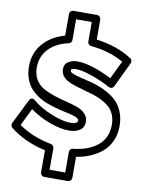

<svg xmlns="http://www.w3.org/2000/svg" viewBox="-135 -957 900 1216"><g transform="rotate(10 315.5 -349.0)"><path d="M-22 -116.2 56.2 -273.9 57.6 -275.9Q58.6 -277.8 59.6 -279.5Q60.5 -281.2 62.5 -283.4Q64.5 -285.6 66.7 -287.1Q68.8 -288.6 71.8 -289.6Q74.7 -290.5 77.9 -290.3Q81.1 -290 85.4 -288.1Q89.8 -286.1 94.2 -282.2Q143.1 -240.7 216.6 -210.9Q290 -181.2 338.9 -181.2Q386.2 -181.2 386.2 -203.1Q386.2 -212.4 373.8 -219.7Q361.3 -227.1 340.1 -232.4Q318.8 -237.8 291.3 -243.7Q263.7 -249.5 233.4 -258.1Q203.1 -266.6 172.9 -277.8Q142.6 -289.1 115 -307.6Q87.4 -326.2 66.2 -350.1Q44.9 -374 32.5 -409.7Q20 -445.3 20 -488.8Q20 -573.7 71.5 -633.8Q123 -693.8 211.9 -719.2V-857.9Q211.9 -868.7 219.7 -875.7Q227.5 -882.8 236.8 -882.8H388.2Q398.9 -882.8 406 -875Q413.1 -867.2 413.1 -857.9V-729Q546.4 -711.9 642.1 -649.9Q650.4 -645 652.6 -635.3Q654.8 -625.5 650.9 -618.2L574.2 -458Q569.8 -448.2 560.3 -444.8Q550.8 -441.4 539.1 -446.8Q486.3 -476.6 420.7 -499.3Q355 -522 317.9 -522Q303.2 -522 295.4 -519.5Q287.6 -517.1 286.4 -514.6Q285.2 -512.2 285.2 -508.8Q285.2 -497.6 305.4 -489.3Q325.7 -481 357.9 -473.4Q390.1 -465.8 429 -455.8Q467.8 -445.8 506.8 -427.5Q545.9 -409.2 578.1 -383.3Q610.4 -357.4 630.6 -313.7Q650.9 -270 650.9 -213.9Q650.9 -162.1 632.1 -119.6Q613.3 -77.1 580.1 -48.3Q546.9 -19.5 504.9 -1.2Q462.9 17.1 413.1 24.9V160.2Q413.1 170.9 405.3 178Q397.5 185.1 388.2 185.1H236.8Q226.1 185.1 219 177.2Q211.9 169.4 211.9 160.2V18.1Q82 -9.3 -15.1 -85Q-21.5 -89.8 -23.7 -99.4Q-25.9 -108.9 -22 -116.2ZM32.2 -112.8Q121.6 -49.8 241.2 -27.8Q249 -26.4 255.6 -19.3Q262.2 -12.2 262.2 -2.9V134.8H362.8V2.9Q362.8 -6.3 368.9 -13.9Q375 -21.5 384.8 -22Q484.4 -32.2 542.7 -80.8Q601.1 -129.4 601.1 -213.9Q601.1 -250.5 588.6 -279.5Q576.2 -308.6 554.9 -326.9Q533.7 -345.2 506.1 -359.4Q478.5 -373.5 448.2 -382.8Q418 -392.1 387.7 -400.1Q357.4 -408.2 329.8 -417.2Q302.2 -426.3 281 -437.7Q259.8 -449.2 247.3 -467Q234.9 -484.9 234.9 -508.8Q234.9 -541 259.8 -556.4Q284.7 -571.8 317.9 -571.8Q361.8 -571.8 421.9 -552.5Q481.9 -533.2 540 -502.9L596.2 -619.1Q502.9 -671.9 386.2 -682.1Q377 -683.1 369.9 -690.2Q362.8 -697.3 362.8 -707V-833H262.2V-700.2Q262.2 -691.4 257.1 -684.6Q252 -677.7 243.2 -675.8Q160.2 -657.2 115 -608.4Q69.8 -559.6 69.8 -488.8Q69.8 -443.4 90.1 -410.9Q110.4 -378.4 142.6 -360.8Q174.8 -343.3 213.9 -330.8Q252.9 -318.4 292 -308.8Q331.1 -299.3 363.3 -287.6Q395.5 -275.9 415.8 -254.9Q436 -233.9 436 -203.1Q436 -183.6 427.7 -169.2Q419.4 -154.8 405 -146.7Q390.6 -138.7 374 -134.8Q357.4 -130.9 338.9 -130.9Q284.2 -130.9 214.1 -156.7Q144 -182.6 86.9 -224.1Z"/></g></svg>

Font: Trueno ExtraBold Outline
Style: Regular
Weight: 800
Width: 6
Designer: Julieta Ulanovsky
Foundry: Julieta Ulanovsky
Version: Version 3.001b | FøM Fix